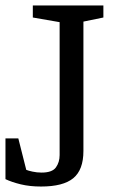

<svg xmlns="http://www.w3.org/2000/svg" viewBox="-20 -668 446 702"><path d="M130 14Q89 14 56 6Q23 -2 0 -13V-162H47L76 -47Q83 -44 99 -40.5Q115 -37 132 -37Q171 -37 184.5 -56Q198 -75 198 -101V-587L100 -604V-648H358V-604L285 -589V-116Q285 -47 248 -16.5Q211 14 130 14Z"/></svg>

Font: Faustina
Style: Regular
Weight: 400
Designer: Alfonso Garcia
Foundry: http://www.omnibus-type.com
Version: Version 1.200